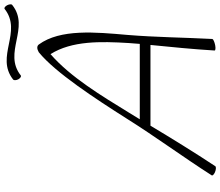

<svg xmlns="http://www.w3.org/2000/svg" viewBox="-86 -934 1030 899"><g transform="rotate(-90 429.5 -484.0)"><path d="M526 -902C633 -987 749 -857 856 -942C861 -945 860 -956 855 -966C850 -975 843 -981 838 -978C730 -893 615 -1023 507 -938C503 -935 503 -924 508 -914C513 -905 521 -899 526 -902ZM101 9C167 -91 230 -193 291 -295H669C659 -195 649 -94 643 5C642 9 653 11 668 8C683 5 696 -1 697 -5C704 -138 705 -270 716 -403C729 -552 745 -717 671 -818C668 -822 663 -825 656 -825C650 -825 642 -822 635 -818C540 -741 416 -551 324 -406C240 -272 144 -142 59 -9C55 -5 62 2 73 7C85 12 97 13 101 9ZM351 -394C431 -524 517 -668 626 -763C689 -663 686 -528 678 -397C677 -379 675 -362 674 -345H321C331 -361 341 -378 351 -394Z"/></g></svg>

Font: Nupuram Thin Italic
Style: Regular
Weight: 100
Designer: Santhosh Thottingal (santhosh.thottingal@gmail.com)
Foundry: SMC
Version: Version 1.000